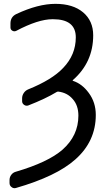

<svg xmlns="http://www.w3.org/2000/svg" viewBox="-20 -784 559 1013"><path d="M471.7 -597.7Q471.7 -455.1 364.3 -361.3Q361.3 -358.4 365.2 -357.4Q413.1 -341.8 448.2 -293.9Q485.4 -244.1 485.4 -177.7Q485.4 -38.1 377 57.6Q277.3 146.5 63.5 208Q59.6 209 55.7 209Q47.9 209 41 203.1Q30.3 195.3 30.3 181.6V166Q30.3 150.4 39.6 138.2Q48.8 126 63.5 122.1Q233.4 72.3 309.6 5.9Q393.6 -68.4 393.6 -173.8Q393.6 -228.5 363.3 -261.7Q335 -294.9 287.1 -300.8Q283.2 -300.8 279.3 -298.8Q219.7 -262.7 128.9 -227.5Q117.2 -223.6 106.9 -231Q96.7 -238.3 96.7 -250V-265.6Q96.7 -280.3 105.5 -293.5Q114.3 -306.6 128.9 -312.5Q254.9 -363.3 313.5 -425.8Q379.9 -495.1 379.9 -586.9Q379.9 -682.6 259.8 -682.6Q257.8 -682.6 256.8 -682.6Q181.6 -682.6 65.4 -621.1Q54.7 -616.2 44.9 -622.1Q35.2 -627.9 35.2 -638.7V-660.2Q35.2 -695.3 66.4 -710Q180.7 -763.7 272.5 -763.7Q365.2 -763.7 418.5 -718.8Q471.7 -673.8 471.7 -597.7Z"/></svg>

Font: Gen Jyuu GothicL Regular
Style: Regular
Weight: 400
Designer: [Source Han Sans]
Ryoko NISHIZUKA  (kana & ideographs); Paul D. Hunt (Latin, Greek & Cyrillic); Wenlong ZHANG  (bopomofo
Version: Version 1.002.20150607